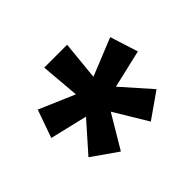

<svg xmlns="http://www.w3.org/2000/svg" viewBox="-103 -832 712 712"><g transform="rotate(-45 253.0 -475.5)"><path d="M312 -686H192L205 -533L65 -593L26 -483L173 -448L73 -335L173 -265L251 -396L330 -265L430 -335L330 -448L480 -483L445 -593L297 -533Z"/></g></svg>

Font: Chivo Light
Style: Bold
Weight: 900
Designer: Hector Gatti
Foundry: Omnibus-Type
Version: Version 1.003;PS 001.003;hotconv 1.0.70;makeotf.lib2.5.58329